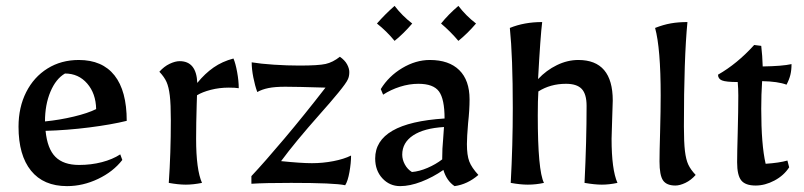

<svg xmlns="http://www.w3.org/2000/svg" viewBox="-20 -622 2734 653"><path d="M43 -191Q43 -257 69 -308.5Q95 -360 141.5 -389Q188 -418 248 -418Q328 -418 369.5 -365.5Q411 -313 411 -211Q358 -198 283 -188.5Q208 -179 135 -177Q141 -116 168.5 -88.5Q196 -61 249 -61Q290 -61 326.5 -70.5Q363 -80 389 -97L396 -78Q365 -38 313.5 -13.5Q262 11 208 11Q128 11 85.5 -41.5Q43 -94 43 -191ZM307 -251Q306 -304 276.5 -338Q247 -372 201 -372Q170 -354 151.5 -310Q133 -266 133 -209Q183 -214 231 -225.5Q279 -237 307 -251Z M554 0Q561 -100 561 -213Q561 -268 557.5 -297Q554 -326 546.5 -343Q539 -360 522 -378Q538 -396 557 -405Q576 -414 591 -414Q648 -414 651 -340Q677 -372 706.5 -392.5Q736 -413 774 -423Q781 -407 786.5 -377Q792 -347 792 -322Q780 -324 758 -324Q726 -324 697 -316.5Q668 -309 650 -298L649 -267Q647 -201 647 -150Q647 -45 667 0Q637 6 612 6Q587 6 554 0Z M970 0Q879 0 835 3V-23Q880 -71 947.5 -151Q1015 -231 1087 -324Q988 -327 950 -327Q915 -327 893 -322.5Q871 -318 855 -309Q847 -331 841.5 -359Q836 -387 836 -410Q866 -405 911.5 -402Q957 -399 998 -399Q1063 -399 1087.5 -404.5Q1112 -410 1136 -429Q1153 -417 1160.5 -403Q1168 -389 1168 -377Q1168 -362 1163 -352Q1158 -340 1130.5 -306.5Q1103 -273 1069 -235Q983 -138 936 -74Q1004 -67 1041 -67Q1078 -67 1114 -74Q1150 -81 1174 -93Q1174 -68 1168.5 -37Q1163 -6 1154 8Q1118 0 970 0Z M1256 -83Q1256 -204 1492 -219Q1492 -285 1473 -311Q1454 -337 1403 -337Q1372 -337 1340.5 -327Q1309 -317 1283 -300L1275 -319Q1302 -363 1348 -390.5Q1394 -418 1442 -418Q1507 -418 1542 -383.5Q1577 -349 1577 -284Q1577 -248 1572 -203Q1568 -155 1568 -132Q1568 -94 1576 -73Q1584 -52 1607 -27Q1570 5 1526 11Q1499 -7 1488 -44Q1452 -19 1413 -4Q1374 11 1341 11Q1305 11 1280.5 -15.5Q1256 -42 1256 -83ZM1484 -80V-85Q1484 -117 1487 -147L1490 -190Q1422 -186 1385 -161.5Q1348 -137 1348 -96Q1348 -79 1357 -62.5Q1366 -46 1381 -37Q1406 -39 1434 -51Q1462 -63 1484 -80ZM1262 -542Q1290 -574 1322 -602Q1348 -568 1382 -542Q1353 -508 1322 -483Q1295 -516 1262 -542ZM1480 -542Q1505 -573 1539 -602Q1565 -568 1599 -542Q1570 -508 1539 -483Q1512 -515 1480 -542Z M1717 0Q1724 -128 1724 -255Q1724 -429 1714 -527Q1763 -547 1824 -547Q1818 -500 1810 -353Q1838 -383 1874 -400.5Q1910 -418 1947 -418Q2064 -418 2064 -280L2062 -217L2060 -150Q2060 -45 2080 0Q2052 6 2027 6Q2003 6 1968 0Q1975 -142 1975 -262Q1975 -302 1958.5 -319.5Q1942 -337 1905 -337Q1852 -337 1811 -311Q1809 -282 1809 -229Q1809 -42 1830 0Q1803 6 1775 6Q1750 6 1717 0Z M2223 -73Q2223 -104 2225 -172Q2227 -248 2227 -297Q2227 -458 2208 -527Q2236 -538 2261.5 -542.5Q2287 -547 2318 -547Q2306 -423 2306 -192Q2306 -138 2309.5 -108.5Q2313 -79 2321 -62Q2329 -45 2346 -27Q2330 -9 2311 0Q2292 9 2277 9Q2247 9 2235 -8.5Q2223 -26 2223 -73Z M2487 -70Q2487 -101 2489 -171Q2491 -247 2491 -297Q2491 -321 2489 -343Q2449 -343 2435.5 -348.5Q2422 -354 2422 -368Q2487 -405 2545 -469L2569 -466Q2573 -432 2574 -396Q2641 -397 2672 -404Q2672 -383 2668 -367Q2664 -351 2655 -334Q2626 -345 2572 -346Q2569 -301 2569 -252Q2569 -129 2584 -65Q2630 -68 2658 -76L2664 -53Q2646 -25 2614 -8Q2582 9 2550 9Q2515 9 2501 -8.5Q2487 -26 2487 -70Z"/></svg>

Font: Mirza
Style: Regular
Weight: 400
Designer: Arabic design by Kourosh Beigpour, Latin design by Eduardo Tunni, engineering by Lasse Fister
Version: Version 1.000